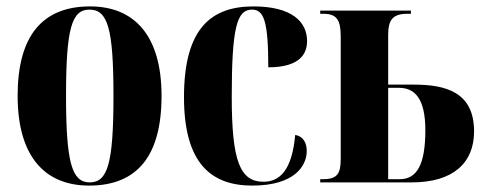

<svg xmlns="http://www.w3.org/2000/svg" viewBox="-20 -569 1510 599"><path d="M258 10C407 10 484 -81 484 -270C484 -457 400 -549 261 -549C112 -549 35 -457 35 -270C35 -82 119 10 258 10ZM260 0C205 0 186 -59 186 -270C186 -481 204 -539 259 -539C316 -539 334 -481 334 -270C334 -59 316 0 260 0Z M767 10C902 10 937 -54 937 -98C937 -123 926 -144 901 -148C891 -38 853 -2 802 -2C729 -2 703 -66 703 -267C703 -483 719 -539 766 -539C803 -539 817 -504 817 -359C921 -359 938 -406 938 -441C938 -502 889 -549 771 -549C641 -549 554 -483 554 -266C554 -59 639 10 767 10Z M979 0H1265C1394 0 1459 -61 1459 -159C1459 -281 1372 -305 1271 -305H1191V-459C1191 -506 1204 -526 1251 -526H1262V-536H979V-526H988C1031 -526 1043 -507 1043 -454V-74C1043 -28 1033 -10 988 -10H979ZM1227 -10H1191V-295H1225C1275 -295 1307 -260 1307 -163C1307 -54 1280 -10 1227 -10Z"/></svg>

Font: Noto Serif Display ExtraCondensed ExtraBold
Style: Regular
Weight: 800
Width: 2
Designer: Monotype Design Team
Foundry: Monotype Imaging Inc.
Version: Version 2.009